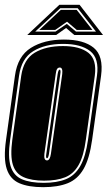

<svg xmlns="http://www.w3.org/2000/svg" viewBox="-27 -765 447 796"><path d="M152 11Q91 11 53 -5.5Q15 -22 1 -64.5Q-13 -107 -2 -185L35 -451Q46 -532 101 -566.5Q156 -601 238 -601Q320 -601 361.5 -567Q403 -533 392 -451L355 -186Q344 -107 319.5 -64.5Q295 -22 254 -5.5Q213 11 152 11ZM154 -7Q209 -7 246 -22Q283 -37 305.5 -76Q328 -115 338 -186L375 -451Q385 -523 347 -553Q309 -583 235 -583Q160 -583 111 -553Q62 -523 52 -451L15 -185Q5 -115 17 -76Q29 -37 63.5 -22Q98 -7 154 -7ZM156 -16Q104 -16 71 -30.5Q38 -45 26.5 -81.5Q15 -118 24 -185L61 -451Q71 -519 117 -546.5Q163 -574 234 -574Q304 -574 339.5 -546Q375 -518 366 -451L329 -186Q320 -118 299 -81Q278 -44 243 -30Q208 -16 156 -16ZM168 -100Q180 -100 184 -127L231 -458Q234 -485 221 -485Q214 -485 210 -479.5Q206 -474 204 -458L157 -127Q154 -100 168 -100ZM168 -109Q162 -109 165 -127L212 -458Q214 -469 216 -472.5Q218 -476 220 -476Q226 -476 223 -458L176 -127Q173 -109 168 -109ZM86 -620 219 -745H303L400 -620H281L247 -649L206 -620ZM119 -634H203L250 -666L288 -634H371L295 -731H223ZM136 -641 225 -724H291L356 -641H291L251 -675L202 -641Z"/></svg>

Font: Alumni Sans Collegiate One
Style: Italic
Weight: 400
Italic angle: -8°
Designer: Robert E. Leuschke
Foundry: Robert E. Leuschke
Version: Version 1.100